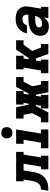

<svg xmlns="http://www.w3.org/2000/svg" viewBox="1068 -1924 808 3096"><g transform="rotate(-90 1472.0 -376.0)"><path d="M-56 0 -36 -120Q-17 -120 3 -123.5Q23 -127 40 -139Q57 -151 68.5 -168.5Q80 -186 87.5 -204.5Q95 -223 98.5 -242.5Q102 -262 106 -281L125 -400H97V-520H571V-400H527L481 -120H509V0H290V-120H334L380 -400H272L249 -261Q245 -234 239 -207Q233 -180 222 -153.5Q211 -127 194.5 -103Q178 -79 155.5 -60Q133 -41 107 -28Q81 -15 53.5 -9Q26 -3 -1.5 -1.5Q-29 0 -56 0Z M630 0V-120H720L766 -400H701V-520H933L867 -120H932V0ZM880 -580Q858 -580 838.5 -587.5Q819 -595 806.5 -611.5Q794 -628 791 -649Q788 -670 791 -692Q794 -707 801.5 -720.5Q809 -734 822 -743.5Q835 -753 850 -756.5Q865 -760 880 -760Q901 -760 921 -752.5Q941 -745 953 -728.5Q965 -712 968.5 -691Q972 -670 968 -648Q965 -633 957.5 -619.5Q950 -606 937 -596.5Q924 -587 909 -583.5Q894 -580 880 -580Z M1047 0V-120H1121L1195 -260L1168 -400H1109V-520H1292L1330 -320H1348L1362 -400H1334V-520H1552V-400H1508L1495 -320H1513L1618 -520H1777V-400H1702L1629 -260L1656 -120H1714V0H1532L1493 -200H1475L1462 -120H1490V0H1271V-120H1315L1328 -200H1310L1206 0Z M1840 0V-120H1884L1930 -400H1902V-520H2121V-400H2077L2064 -320H2085L2221 -520H2371V-400H2300L2198 -260L2253 -120H2309V0H2150L2079 -200H2044L2031 -120H2059V0Z M2595 8Q2561 8 2528 -2Q2495 -12 2474 -36Q2453 -60 2446 -93.5Q2439 -127 2445 -162Q2450 -189 2463.5 -216Q2477 -243 2500.5 -262Q2524 -281 2551.5 -292.5Q2579 -304 2607 -311Q2635 -318 2663 -320Q2691 -322 2719 -322H2780L2782 -330Q2785 -347 2783 -364Q2781 -381 2771.5 -394Q2762 -407 2746 -413Q2730 -419 2713 -419Q2697 -419 2680.5 -415Q2664 -411 2650 -401Q2636 -391 2627 -376.5Q2618 -362 2614 -346H2482Q2487 -372 2498 -396.5Q2509 -421 2525.5 -442.5Q2542 -464 2564 -481.5Q2586 -499 2611 -509.5Q2636 -520 2661.5 -524Q2687 -528 2713 -528Q2736 -528 2758 -525.5Q2780 -523 2801 -517Q2822 -511 2840.5 -500.5Q2859 -490 2873.5 -475Q2888 -460 2898 -441Q2908 -422 2913 -401Q2918 -380 2917 -357.5Q2916 -335 2913 -312L2881 -120H2909V0H2727L2740 -78Q2728 -59 2712.5 -42.5Q2697 -26 2678 -14Q2659 -2 2637.5 3Q2616 8 2595 8ZM2636 -101Q2658 -101 2680.5 -108.5Q2703 -116 2721 -132Q2739 -148 2749 -169.5Q2759 -191 2762 -213H2719Q2709 -213 2699 -213Q2689 -213 2679.5 -212Q2670 -211 2660 -209.5Q2650 -208 2640.5 -206Q2631 -204 2621 -200.5Q2611 -197 2602 -192Q2593 -187 2587 -178Q2581 -169 2579 -159Q2577 -147 2580 -135Q2583 -123 2591.5 -115Q2600 -107 2611.5 -104Q2623 -101 2636 -101Z"/></g></svg>

Font: Iosevka Etoile Heavy Oblique
Style: Regular
Weight: 900
Italic angle: -9°
Designer: Belleve Invis
Foundry: Belleve Invis
Version: Version 15.5.2; ttfautohint (v1.8.4)